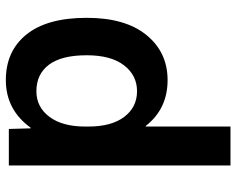

<svg xmlns="http://www.w3.org/2000/svg" viewBox="-94 -476 790 641"><g transform="rotate(-90 300.5 -155.0)"><path d="M437 -260Q437 -344 405.5 -386Q374 -428 317 -428Q264 -428 231.5 -384.5Q199 -341 199 -265V-255Q199 -177 231.5 -134.5Q264 -92 317 -92Q370 -92 403.5 -135.5Q437 -179 437 -260ZM562 -260Q562 -131 504.5 -60.5Q447 10 354 10Q258 10 201 -63H199V220H69V-520H191L193 -447H195Q255 -530 354 -530Q451 -530 506.5 -461Q562 -392 562 -260Z"/></g></svg>

Font: Mplus 1p Bold
Style: Bold
Weight: 700
Version: Version 1.061